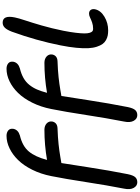

<svg xmlns="http://www.w3.org/2000/svg" viewBox="146 -954 1024 1403"><g transform="rotate(-90 657.5 -253.0)"><path d="M1136.2 25.9Q1115.7 25.9 1099.4 22.7Q1083 19.5 1065.9 10.3Q1048.8 1 1037.4 -14.6Q1025.9 -30.3 1017.1 -56.9Q1008.3 -83.5 1006.3 -119.1Q1004.4 -154.8 1009.3 -206.5Q1014.2 -258.3 1026.9 -321.8Q1061.5 -497.1 1127 -678.2Q1141.1 -714.4 1156.5 -729.7Q1171.9 -745.1 1192.9 -745.1Q1249.5 -745.1 1231 -655.8Q1225.6 -628.9 1209.7 -581.3Q1193.8 -533.7 1172.6 -460.9Q1151.4 -388.2 1133.8 -301.8Q1123.5 -249 1118.9 -210Q1114.3 -170.9 1114.3 -147.2Q1114.3 -123.5 1118.9 -108.9Q1123.5 -94.2 1130.4 -89.1Q1137.2 -84 1147 -84Q1173.3 -84 1193.8 -91.3Q1214.4 -98.6 1229.7 -106.2Q1245.1 -113.8 1258.8 -113.8Q1276.9 -113.8 1285.6 -102.1Q1294.4 -90.3 1291 -70.8Q1282.2 -28.8 1236.6 -1.5Q1190.9 25.9 1136.2 25.9ZM26.9 238.8Q0 238.8 -14.6 212.4Q-29.3 186 -20 142.1Q4.4 18.1 27.8 -135Q51.3 -288.1 71.8 -390.1Q86.9 -466.3 118.2 -529.1Q149.4 -591.8 189.2 -632.3Q229 -672.9 274.7 -694.8Q320.3 -716.8 366.2 -716.8Q390.1 -716.8 405.5 -704.1Q420.9 -691.4 417 -666Q409.7 -631.3 368.2 -619.1Q290.5 -600.6 251.5 -553.7Q212.4 -506.8 189.9 -420.9Q299.8 -439.9 410.2 -439.9Q439 -439.9 456.8 -423.3Q474.6 -406.7 470.2 -380.9Q461.4 -345.7 420.9 -344.2Q353.5 -341.8 304 -336.4Q254.4 -331.1 212.2 -323.7Q169.9 -316.4 167 -315.9Q162.1 -287.1 137.2 -125.2Q112.3 36.6 85.9 168.9Q77.6 208.5 64 223.6Q50.3 238.8 26.9 238.8ZM517.1 238.8Q490.2 238.8 475.6 212.4Q460.9 186 470.2 142.1Q494.6 18.1 518.1 -135Q541.5 -288.1 562 -390.1Q577.1 -466.3 608.4 -529.1Q639.6 -591.8 679.2 -632.3Q718.8 -672.9 764.4 -694.8Q810.1 -716.8 856 -716.8Q880.4 -716.8 895.8 -704.1Q911.1 -691.4 907.2 -666Q899.9 -631.3 857.9 -619.1Q817.9 -609.4 788.3 -592.5Q758.8 -575.7 738.3 -550Q717.8 -524.4 704.6 -493.9Q691.4 -463.4 680.2 -420.9Q790 -439.9 899.9 -439.9Q928.7 -439.9 946.5 -423.3Q964.4 -406.7 960 -380.9Q951.2 -345.7 911.1 -344.2Q843.8 -341.8 794.2 -336.4Q744.6 -331.1 702.4 -323.7Q660.2 -316.4 657.2 -315.9Q652.3 -287.1 627.4 -125.2Q602.5 36.6 576.2 168.9Q567.9 208.5 554.2 223.6Q540.5 238.8 517.1 238.8Z"/></g></svg>

Font: Shantell Sans Irregular Bouncy
Style: Italic
Weight: 500
Italic angle: -11.31°
Designer: Stephen Nixon, Anya Danilova, Shantell Martin
Foundry: Arrow Type
Version: Version 1.006;[9816181b4]